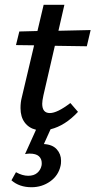

<svg xmlns="http://www.w3.org/2000/svg" viewBox="-20 -540 400 805"><path d="M162 -140Q157 -117 157 -105Q157 -66 189 -66Q220 -66 275 -108L307 -71Q253 -13 192 2L164 64Q200 66 218 86Q236 106 236 134Q236 148 234 155Q225 196 190.5 220.5Q156 245 112 245Q61 245 28 216L47 182Q74 197 98 197Q122 197 136 185Q150 173 154 155Q155 151 155 144Q155 126 143 115Q131 104 104 104Q97 104 85 106L131 4Q101 -3 83.5 -26.5Q66 -50 66 -87Q66 -111 71 -130L123 -350L47 -351L61 -408L137 -410L163 -520H250L225 -411L360 -414L344 -346L210 -348Z"/></svg>

Font: Ysabeau Semibold
Style: Italic
Weight: 600
Italic angle: -12°
Designer: Christian Thalmann (Catharsis Fonts)
Version: Version 0.003